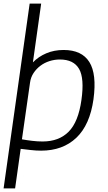

<svg xmlns="http://www.w3.org/2000/svg" viewBox="-29 -828 600 1068"><path d="M136 -808H200L154 -481Q185 -513 228.5 -531.5Q272 -550 325 -550Q426 -550 468 -483Q510 -416 491 -276Q471 -133 395.5 -61.5Q320 10 200 10Q171 10 141.5 6.5Q112 3 86 0L55 220H-9ZM208 -41Q299 -41 353 -95.5Q407 -150 424 -272Q441 -392 411 -444.5Q381 -497 304 -497Q274 -497 246 -488Q218 -479 195.5 -462Q173 -445 157.5 -421.5Q142 -398 138 -368L93 -53Q121 -48 150.5 -44.5Q180 -41 208 -41Z"/></svg>

Font: Plata Sans Light
Style: Italic
Weight: 300
Italic angle: -8°
Designer: Pablo Impallari, Andres Torresi, & Cristiano Sobral
Foundry: Pablo Impallari, Andres Torresi, & Cristiano Sobral
Version: Version 1.00;December 28, 2019;FontCreator 12.0.0.2547 64-bi